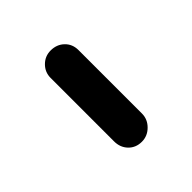

<svg xmlns="http://www.w3.org/2000/svg" viewBox="1 -471 395 395"><g transform="rotate(45 199.0 -273.5)"><path d="M66.4 -273.4Q66.4 -291 77.6 -302.7Q88.9 -314.5 106.4 -314.5H291Q307.6 -314.5 319.8 -302.2Q332 -290 332 -273.4Q332 -255.9 320.3 -244.6Q308.6 -233.4 291 -233.4H106.4Q89.8 -233.4 78.1 -245.1Q66.4 -256.8 66.4 -273.4Z"/></g></svg>

Font: KTXP_ComRound
Style: Medium
Weight: 500
Version: Version 1.01;May 16, 2022;FontCreator 13.0.0.2683 64-bit